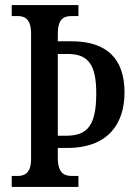

<svg xmlns="http://www.w3.org/2000/svg" viewBox="-20 -734 537 754"><path d="M26 0H288V-43H262C231 -43 207 -56 207 -114V-153H244C408 -153 469 -252 469 -371C469 -501 402 -572 260 -572H207V-600C207 -659 229 -671 262 -671H288V-714H26V-671H49C78 -671 102 -659 102 -602V-110C102 -55 78 -43 49 -43H26ZM240 -201H207V-522H247C328 -522 358 -478 358 -367C358 -241 323 -201 240 -201Z"/></svg>

Font: Noto Serif Devanagari ExtraCondensed Medium
Style: Regular
Weight: 500
Width: 2
Designer: Universal Thirst, Indian Type Foundry and the Monotype Design Team
Foundry: Monotype Imaging Inc.
Version: Version 2.004